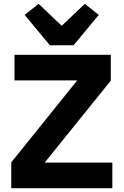

<svg xmlns="http://www.w3.org/2000/svg" viewBox="-20 -985 647 1005"><path d="M568 -134V0H39V-135L384 -564H56V-698H560V-563L214 -134ZM365 -748H241L109 -907L182 -965L303 -850L424 -965L497 -907Z"/></svg>

Font: IBM Plex Sans Var
Style: Regular
Weight: 400
Designer: Mike Abbink, Paul van der Laan, Pieter van Rosmalen
Foundry: Bold Monday
Version: Version 3.000